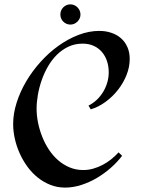

<svg xmlns="http://www.w3.org/2000/svg" viewBox="-20 -850 643 876"><path d="M571.8 -581.1Q571.8 -543.9 557.1 -507.3Q542.5 -470.7 517.8 -439.5Q493.2 -408.2 460.9 -384.8Q428.7 -361.3 394 -351.1L383.8 -368.2Q404.3 -378.4 421.4 -394.5Q438.5 -410.6 450.7 -430.9Q462.9 -451.2 469.5 -473.9Q476.1 -496.6 476.1 -520Q476.1 -546.9 468.3 -570.8Q460.4 -594.7 445.3 -612.5Q430.2 -630.4 408 -640.6Q385.7 -650.9 356.9 -650.9Q321.8 -650.9 292.5 -637.2Q263.2 -623.5 239.7 -600.3Q216.3 -577.1 199 -547.1Q181.6 -517.1 170.2 -484.1Q158.7 -451.2 152.8 -417.5Q147 -383.8 147 -354Q147 -323.7 153.3 -291.5Q159.7 -259.3 171.9 -228Q184.1 -196.8 202.1 -168.9Q220.2 -141.1 243.9 -120.1Q267.6 -99.1 296.6 -86.7Q325.7 -74.2 359.9 -74.2Q383.3 -74.2 405.5 -80.6Q427.7 -86.9 448.2 -97.7Q468.8 -108.4 487.1 -123Q505.4 -137.7 521 -154.8L537.1 -139.2Q515.6 -110.8 486.1 -84.7Q456.5 -58.6 422.4 -38.3Q388.2 -18.1 350.8 -6.1Q313.5 5.9 276.9 5.9Q241.2 5.9 209.7 -6.6Q178.2 -19 151.9 -40.3Q125.5 -61.5 104.7 -90.1Q84 -118.7 69.6 -150.9Q55.2 -183.1 47.6 -217.3Q40 -251.5 40 -284.2Q40 -331.5 55.9 -381.6Q71.8 -431.6 99.6 -478.8Q127.4 -525.9 165.3 -567.9Q203.1 -609.9 246.8 -641.1Q290.5 -672.4 338.1 -690.7Q385.7 -709 433.1 -709Q462.4 -709 487.8 -700.4Q513.2 -691.9 531.7 -675.8Q550.3 -659.7 561 -635.7Q571.8 -611.8 571.8 -581.1ZM301.3 -830.1Q310.5 -830.1 318.8 -826.4Q327.1 -822.8 333.5 -816.4Q339.8 -810.1 343.5 -801.5Q347.2 -793 347.2 -783.7Q347.2 -774.4 343.5 -766.1Q339.8 -757.8 333.5 -751.5Q327.1 -745.1 318.8 -741.5Q310.5 -737.8 301.3 -737.8Q291.5 -737.8 283.2 -741.5Q274.9 -745.1 268.6 -751.5Q262.2 -757.8 258.8 -766.1Q255.4 -774.4 255.4 -783.7Q255.4 -793 258.8 -801.5Q262.2 -810.1 268.6 -816.4Q274.9 -822.8 283.2 -826.4Q291.5 -830.1 301.3 -830.1Z"/></svg>

Font: Redressed
Style: Regular
Weight: 400
Designer: Astigmatic (AOETI)
Foundry: Astigmatic (AOETI)
Version: Version 1.000